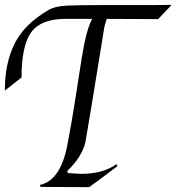

<svg xmlns="http://www.w3.org/2000/svg" viewBox="-26 -772 729 793"><path d="M627 -693 415 -694Q408 -675 405 -660Q339 -252 327 -186Q313 -124 251 -65L255 -57L309 -54Q400 -54 455 -94L459 -86Q378 -24 342 1L142 0L138 -8Q225 -26 253 -177Q271 -271 287 -374.5Q303 -478 311 -529Q331 -654 355 -694H244Q144 -694 103.5 -639.5Q63 -585 63 -452L-6 -398Q-6 -512 35 -593Q76 -674 175 -731Q202 -747 254.5 -749Q307 -751 394 -751H551Q654 -751 683 -752Z"/></svg>

Font: Felipa
Style: Regular
Weight: 400
Designer: Javier Alcaraz
Foundry: Fontstage
Version: Version 1.001